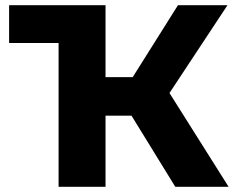

<svg xmlns="http://www.w3.org/2000/svg" viewBox="-20 -720 912 740"><path d="M449.6 -334.7 595.3 -421.6 861.1 0H655.6ZM205.8 -554.3H15.1V-700H386.7V0H205.8ZM333.8 -422.6H583.7V-274.3H333.8ZM445.3 -349.2 665.9 -700H856.8L612.6 -330.3Z"/></svg>

Font: iiserrat Thin
Style: Regular
Weight: 100
Designer: Akira Ohta
Foundry: Akira Ohta
Version: Version 1.200;Glyphs 3.3.1 (3343)